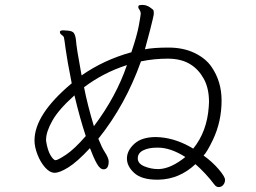

<svg xmlns="http://www.w3.org/2000/svg" viewBox="-20 -757 1040 779"><path d="M773 -91Q815 -54 850 -8Q857 2 867.5 2Q878 2 885.5 -6.5Q893 -15 893 -27.5Q893 -40 867.5 -70Q842 -100 806 -126Q820 -140 844 -190Q879 -264 879 -349Q879 -427 838 -486Q815 -520 769.5 -542Q724 -564 663.5 -564Q603 -564 568 -557Q582 -607 589 -635.5Q596 -664 599.5 -678Q603 -692 603.5 -696.5Q604 -701 604 -706Q604 -711 603 -714.5Q602 -718 588 -727.5Q574 -737 558.5 -737Q543 -737 542 -733L541 -729Q541 -724 543.5 -721Q546 -718 548.5 -712.5Q551 -707 551 -701.5Q551 -696 543.5 -654.5Q536 -613 513 -545Q401 -514 311 -451Q290 -564 288 -596Q286 -613 280 -622.5Q274 -632 251 -633L237 -634Q224 -634 223 -628V-627Q223 -620 231 -615Q238 -610 239.5 -604.5Q241 -599 246.5 -557Q252 -515 271 -419Q120 -293 120 -187Q120 -161 132 -130Q144 -99 163 -77.5Q182 -56 202 -56Q222 -56 257.5 -78Q293 -100 345 -156Q360 -116 373 -93Q386 -70 400 -70Q421 -70 421 -102Q421 -116 404 -142Q394 -157 379 -194Q489 -331 552 -508Q605 -519 661 -519Q717 -519 754 -495Q786 -475 807 -437Q828 -399 828 -343L827 -324Q820 -223 764 -154Q698 -194 631 -200L613 -201Q555 -201 525 -173.5Q495 -146 495 -114Q495 -82 525 -55Q555 -28 617 -28H624Q708 -30 773 -91ZM495 -493Q452 -366 361 -245Q335 -331 321 -403Q399 -462 495 -493ZM167 -185V-191Q167 -222 192.5 -267.5Q218 -313 282 -370Q305 -274 328 -205Q281 -151 247.5 -129Q214 -107 205.5 -107Q197 -107 185 -127Q173 -147 167 -185ZM732 -120Q674 -73 625 -71H621Q593 -71 566 -82Q539 -93 539 -114.5Q539 -136 561 -147Q583 -158 617 -158H621Q672 -158 732 -120Z"/></svg>

Font: LXGW WenKai Mono TC Light
Style: Regular
Weight: 300
Designer: LXGW / Fontworks Inc.
Foundry: LXGW / Fontworks Inc.
Version: Version 1.330